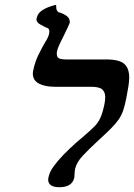

<svg xmlns="http://www.w3.org/2000/svg" viewBox="-20 -770 559 801"><path d="M218 -556Q217 -553 217 -550Q217 -547 217 -545Q217 -530 227.5 -526Q238 -522 254 -522H422Q478 -522 498.5 -503.5Q519 -485 519 -447Q519 -430 515.5 -408.5Q512 -387 507 -361Q501 -330 494 -309.5Q487 -289 475 -271.5Q463 -254 442.5 -233.5Q422 -213 387 -181Q350 -147 324.5 -119.5Q299 -92 293 -64Q292 -57 291.5 -52.5Q291 -48 291 -44Q291 -40 290.5 -35.5Q290 -31 290 -29Q281 11 228 11Q181 11 181 -21Q181 -24 181.5 -27Q182 -30 183 -33Q187 -53 204.5 -77Q222 -101 246 -125.5Q270 -150 293.5 -171Q317 -192 333 -205Q360 -228 375 -243.5Q390 -259 399 -279Q408 -299 415 -332Q417 -341 418 -349.5Q419 -358 419 -365Q419 -385 407 -396.5Q395 -408 360 -408H209Q167 -408 142 -421.5Q117 -435 117 -463Q117 -467 117.5 -470.5Q118 -474 119 -478Q126 -512 140.5 -541.5Q155 -571 169 -595Q174 -602 179 -612.5Q184 -623 185 -630Q186 -633 186 -638Q186 -647 182 -650.5Q178 -654 173 -655Q162 -660 147 -668.5Q132 -677 132 -690Q132 -691 132.5 -692Q133 -693 133 -694Q137 -714 154 -725.5Q171 -737 189.5 -743Q208 -749 214 -750Q214 -731 218 -725.5Q222 -720 224 -719Q241 -715 256 -705Q271 -695 271 -680V-675Q271 -674 263 -656.5Q255 -639 246 -621Q237 -603 234 -597Q230 -589 225 -577.5Q220 -566 218 -556Z"/></svg>

Font: Libertinus Serif SemiBold
Style: Italic
Weight: 600
Italic angle: -11.5°
Designer: Philipp H. Poll, Khaled Hosny
Foundry: Caleb Maclennan
Version: Version 7.051;RELEASE